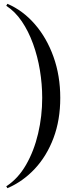

<svg xmlns="http://www.w3.org/2000/svg" viewBox="-20 -820 402 1010"><path d="M13 -789.5 19 -800Q100.5 -765 163.2 -692.8Q226 -620.5 261.5 -521Q297 -421.5 297 -305Q297 -188.5 261.5 -94Q226 0.5 163.2 67.8Q100.5 135 19 170L13 160Q75 120 117 47Q159 -26 180.5 -117.5Q202 -209 202 -305Q202 -377 190 -450Q178 -523 154 -589.2Q130 -655.5 94.8 -707.5Q59.5 -759.5 13 -789.5Z"/></svg>

Font: Bodoni* 16
Style: Regular
Weight: 400
Version: Version 2.2